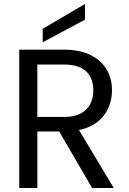

<svg xmlns="http://www.w3.org/2000/svg" viewBox="-20 -947 648 967"><path d="M444 0 278 -285H168V0H77V-697H302Q381 -697 435.5 -670Q490 -643 517 -597Q544 -551 544 -492Q544 -420 502.5 -365Q461 -310 378 -292L553 0ZM168 -358H302Q376 -358 413 -394.5Q450 -431 450 -492Q450 -554 413.5 -588Q377 -622 302 -622H168ZM408 -848 195 -734V-802L408 -927Z"/></svg>

Font: MSTAGE
Style: Regular
Weight: 400
Designer: Ninad Kale (Devanagari), Jonny Pinhorn (Latin)
Foundry: Indian Type Foundry
Version: 4.004